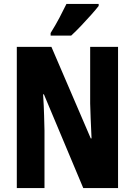

<svg xmlns="http://www.w3.org/2000/svg" viewBox="-20 -951 682 971"><path d="M577 0H401L202 -474H198Q202 -410 203 -367.5Q204 -325 205 -291V0H65V-714H240L439 -251H443Q440 -314 438.5 -353Q437 -392 436 -428V-714H577ZM479 -921Q466 -904 442 -877Q418 -850 391 -821.5Q364 -793 340 -771H236V-784Q261 -824 280.5 -861Q300 -898 316 -931H479Z"/></svg>

Font: Noto Sans Telugu ExtraCondensed ExtraBold
Style: Regular
Weight: 800
Width: 2
Designer: Jelle Bosma - Monotype Design Team
Foundry: Monotype Imaging Inc.
Version: Version 2.005; ttfautohint (v1.8.4.7-5d5b)